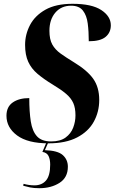

<svg xmlns="http://www.w3.org/2000/svg" viewBox="-20 -744 603 1010"><path d="M235 10Q126 10 70 -31.5Q14 -73 14 -135Q14 -182 47 -205Q80 -228 134 -228Q134 -156 142 -105Q150 -54 174.5 -27Q199 0 249 0Q297 0 325 -20.5Q353 -41 365 -72.5Q377 -104 377 -137Q377 -176 365.5 -202Q354 -228 327.5 -250.5Q301 -273 256 -300Q210 -328 177.5 -355.5Q145 -383 128.5 -419Q112 -455 112 -508Q112 -563 138 -612.5Q164 -662 219 -693Q274 -724 362 -724Q463 -724 513 -691Q563 -658 563 -611Q563 -573 535.5 -550Q508 -527 447 -527Q447 -578 441.5 -620.5Q436 -663 416 -688.5Q396 -714 354 -714Q302 -714 271 -677.5Q240 -641 240 -582Q240 -537 255 -510Q270 -483 298.5 -462.5Q327 -442 368 -417Q439 -374 470.5 -329.5Q502 -285 502 -218Q502 -156 473.5 -104Q445 -52 385.5 -21Q326 10 235 10ZM187 246Q158 246 138.5 242Q119 238 102 233L104 223Q133 231 161 231Q200 231 222 205.5Q244 180 244 122Q244 95 235.5 77Q227 59 203 55L226 1H236L216 46Q284 48 310.5 72Q337 96 337 133Q337 190 293 218Q249 246 187 246Z"/></svg>

Font: Noto Serif Display SemiCondensed
Style: Bold Italic
Weight: 700
Width: 4
Italic angle: -12°
Designer: Monotype Design Team
Foundry: Monotype Imaging Inc.
Version: Version 2.009